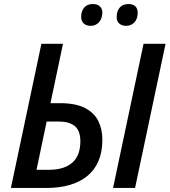

<svg xmlns="http://www.w3.org/2000/svg" viewBox="-20 -931 840 951"><path d="M34 0 185 -714H292L230 -420H276Q355 -420 401 -396Q447 -372 467 -331.5Q487 -291 487 -239Q487 -178 467.5 -133Q448 -88 411.5 -58.5Q375 -29 324 -14.5Q273 0 211 0ZM224 -90Q263 -90 292.5 -100Q322 -110 341 -128Q360 -146 369 -172Q378 -198 378 -231Q378 -284 350.5 -306.5Q323 -329 273 -329H211L161 -90ZM540 0 691 -714H800L649 0ZM604 -803Q584 -803 570.5 -814.5Q557 -826 558 -848Q558 -876 573 -893.5Q588 -911 617 -911Q638 -911 650 -900Q662 -889 662 -868Q662 -838 646 -820.5Q630 -803 604 -803ZM429 -803Q408 -803 395 -814.5Q382 -826 382 -848Q382 -876 397 -893.5Q412 -911 440 -911Q455 -911 465 -906Q475 -901 481 -891.5Q487 -882 487 -868Q486 -838 470 -820.5Q454 -803 429 -803Z"/></svg>

Font: Noto Sans Display Medium
Style: Italic
Weight: 500
Italic angle: -12°
Designer: Monotype Design Team
Foundry: Monotype Imaging Inc.
Version: Version 2.003